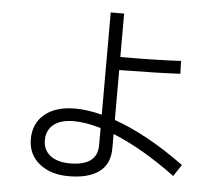

<svg xmlns="http://www.w3.org/2000/svg" viewBox="-56 -867 1113 969"><g transform="rotate(5 500.0 -382.0)"><path d="M852 -8Q686 -131 534 -193V-121Q534 -40 479.5 -0.5Q425 39 326 39Q234 39 177 -7.5Q120 -54 120 -131Q120 -211 176 -257.5Q232 -304 331 -304Q390 -304 466 -285V-803H534V-583Q715 -583 841 -590L843 -525Q725 -519 534 -517V-264Q702 -205 891 -67ZM466 -217Q389 -240 328 -240Q262 -240 226.5 -211Q191 -182 191 -132Q191 -82 227.5 -54Q264 -26 327 -26Q466 -26 466 -131Z"/></g></svg>

Font: IBM Plex Sans JP
Style: Regular
Weight: 400
Designer: Mike Abbink; Paul van der Laan; Pieter van Rosmalen; Wujin Sim; Yejin Wi; Jinhee Kim; Boomi Park; Yona Kim; Kichan Ma
Foundry: Sandoll Inc.
Version: Version 1.000